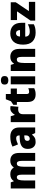

<svg xmlns="http://www.w3.org/2000/svg" viewBox="1739 -2606 826 4344"><g transform="rotate(-90 2152.0 -434.0)"><path d="M686 -614Q773 -614 818.5 -565Q864 -516 864 -411V-51H684V-354Q684 -414 669 -440Q654 -466 625 -466Q583 -466 567.5 -427Q552 -388 552 -311V-51H372V-354Q372 -413 358 -439.5Q344 -466 315 -466Q272 -466 256.5 -423.5Q241 -381 241 -295V-51H60V-604H198L222 -536H229Q248 -571 287 -592.5Q326 -614 383 -614Q439 -614 475 -593.5Q511 -573 531 -538H539Q562 -574 599.5 -594Q637 -614 686 -614Z M1233 -614Q1330 -614 1385 -563Q1440 -512 1440 -414V-51H1314L1280 -124H1277Q1245 -81 1208.5 -61Q1172 -41 1109 -41Q1038 -41 996.5 -89.5Q955 -138 955 -220Q955 -309 1011.5 -352Q1068 -395 1175 -400L1260 -403V-413Q1260 -449 1243.5 -465Q1227 -481 1198 -481Q1168 -481 1132 -470Q1096 -459 1057 -440L1007 -564Q1052 -588 1108.5 -601Q1165 -614 1233 -614ZM1222 -296Q1176 -294 1156.5 -277.5Q1137 -261 1137 -230Q1137 -201 1150.5 -187.5Q1164 -174 1186 -174Q1217 -174 1238.5 -196Q1260 -218 1260 -253V-298Z M1870 -614Q1884 -614 1898.5 -612Q1913 -610 1924 -608L1908 -430Q1898 -433 1884.5 -434.5Q1871 -436 1849 -436Q1822 -436 1797 -427Q1772 -418 1756 -394Q1740 -370 1740 -325V-51H1560V-604H1695L1722 -516H1731Q1750 -554 1787.5 -584Q1825 -614 1870 -614Z M2245 -188Q2266 -188 2286.5 -193Q2307 -198 2329 -207V-72Q2299 -58 2266 -49.5Q2233 -41 2187 -41Q2105 -41 2060.5 -83.5Q2016 -126 2016 -233V-465H1953V-546L2033 -599L2078 -715H2197V-604H2321V-465H2197V-242Q2197 -188 2245 -188Z M2507 -827Q2549 -827 2576 -808.5Q2603 -790 2603 -742Q2603 -695 2575.5 -676.5Q2548 -658 2507 -658Q2464 -658 2437.5 -676.5Q2411 -695 2411 -742Q2411 -790 2437.5 -808.5Q2464 -827 2507 -827ZM2597 -604V-51H2416V-604Z M3039 -614Q3120 -614 3169 -564Q3218 -514 3218 -411V-51H3037V-355Q3037 -410 3024 -438Q3011 -466 2977 -466Q2931 -466 2915 -425Q2899 -384 2899 -297V-51H2718V-604H2856L2879 -533H2887Q2910 -572 2948 -593Q2986 -614 3039 -614Z M3566 -614Q3678 -614 3743 -550Q3808 -486 3808 -361V-276H3495Q3496 -228 3523.5 -201Q3551 -174 3606 -174Q3653 -174 3692.5 -184.5Q3732 -195 3775 -217V-82Q3736 -61 3691 -51Q3646 -41 3583 -41Q3459 -41 3386.5 -110.5Q3314 -180 3314 -324Q3314 -470 3382 -542Q3450 -614 3566 -614ZM3572 -485Q3541 -485 3520.5 -464Q3500 -443 3497 -394H3643Q3643 -436 3624 -460.5Q3605 -485 3572 -485Z M4282 -51H3858V-156L4067 -462H3870V-604H4272V-490L4072 -193H4282Z"/></g></svg>

Font: Noto Sans Tamil UI SemiCondensed Black
Style: Regular
Weight: 900
Width: 4
Designer: Jelle Bosma - Monotype Design Team
Foundry: Monotype Imaging Inc.
Version: Version 2.004; ttfautohint (v1.8.4.7-5d5b)